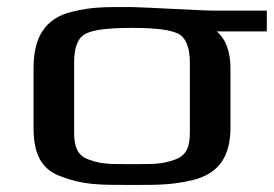

<svg xmlns="http://www.w3.org/2000/svg" viewBox="-20 -514 776 544"><path d="M354 -494C275 -494 244 -495 185 -481C105 -462 75 -405 75 -321V-153C75 -82 94 -35 153 -14C216 10 258 10 354 10C430 10 465 10 523 -3C601 -21 633 -72 633 -153V-319C633 -368 620 -403 594 -425H736V-484H578C557 -484 376 -494 354 -494ZM518 -140C518 -100 510 -74 476 -62C438 -48 413 -49 354 -49C294 -49 269 -48 231 -62C198 -74 190 -100 190 -140V-336C190 -381 201 -408 224 -419C246 -430 290 -435 354 -435C418 -435 461 -430 484 -419C506 -408 518 -381 518 -336Z"/></svg>

Font: Gamestation Extended
Style: Regular
Weight: 400
Width: 7
Designer: Jonas Hecksher
Foundry: Jonas Hecksher, Playtypeª, e-types AS
Version: Version 1.003